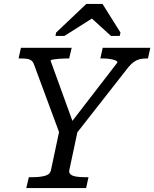

<svg xmlns="http://www.w3.org/2000/svg" viewBox="-20 -952 781 972"><path d="M113 0 126 -55H144Q182 -55 208 -62Q234 -69 238 -91L285 -312V-267L152 -626Q147 -640 137.5 -646.5Q128 -653 114.5 -654.5Q101 -656 83 -656H74L86 -710H343L330 -656H314Q298 -656 280 -654.5Q262 -653 249.5 -651Q237 -649 236 -645L356 -314L328 -316L574 -635Q575 -642 564 -646.5Q553 -651 536 -653.5Q519 -656 502 -656H488L500 -710H741L729 -656H720Q703 -656 688 -652.5Q673 -649 659 -639.5Q645 -630 630 -612L359 -266L378 -312L331 -91Q328 -77 337.5 -69Q347 -61 366 -58Q385 -55 410 -55H428L416 0ZM499 -932H417L264 -787L261 -770H306L480 -880L419 -882L542 -770H586L590 -787Z"/></svg>

Font: Roboto Serif
Style: Italic
Weight: 400
Italic angle: -10°
Designer: Greg Gazdowicz
Foundry: Commercial Type
Version: Version 1.008